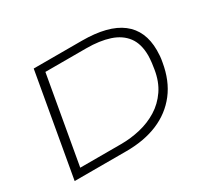

<svg xmlns="http://www.w3.org/2000/svg" viewBox="-136 -902 1209 1117"><g transform="rotate(-30 468.5 -343.0)"><path d="M74 0 195 -686H518Q694 -686 781.5 -619Q869 -552 869 -420Q869 -402 867.5 -382.5Q866 -363 862 -343Q843 -229 784 -153Q725 -77 633.5 -38.5Q542 0 422 0ZM141 -51H416Q481 -51 544.5 -66Q608 -81 661.5 -114Q715 -147 752 -201Q789 -255 801 -332Q805 -355 806.5 -370Q808 -385 809 -396.5Q810 -408 810 -418Q810 -497 774.5 -544.5Q739 -592 673.5 -613.5Q608 -635 519 -635H244Z"/></g></svg>

Font: Archivo Expanded Thin
Style: Italic
Weight: 250
Width: 7
Italic angle: -10°
Designer: Hector Gatti
Foundry: Omnibus-Type
Version: Version 2.001